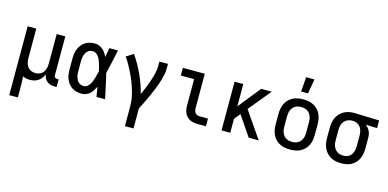

<svg xmlns="http://www.w3.org/2000/svg" viewBox="-85 -1260 4006 1980"><g transform="rotate(15 1918.0 -270.5)"><path d="M73 215V-520H165V-205Q165 -181 170.5 -157Q176 -133 190 -113.5Q204 -94 227 -84Q250 -74 274 -74Q298 -74 321 -84Q344 -94 358 -113.5Q372 -133 377.5 -157Q383 -181 383 -205V-520H475V-105Q475 -99 477 -92.5Q479 -86 483 -82Q487 -78 493.5 -76Q500 -74 506 -74H523V8H506Q484 8 462 3Q440 -2 422.5 -15.5Q405 -29 394.5 -49Q384 -69 383 -91Q374 -69 360 -50Q346 -31 326.5 -17.5Q307 -4 284 2Q261 8 237 8Q218 8 198 4Q178 0 161 -9Q163 20 164 49Q165 78 165 107V215Z M790 8Q763 8 736.5 2Q710 -4 687.5 -18.5Q665 -33 648.5 -54Q632 -75 622 -100Q612 -125 608.5 -151.5Q605 -178 605 -205V-315Q605 -342 608.5 -368.5Q612 -395 622 -420Q632 -445 648.5 -466Q665 -487 687.5 -501.5Q710 -516 736.5 -522Q763 -528 790 -528Q813 -528 835 -519.5Q857 -511 874.5 -496Q892 -481 905 -461.5Q918 -442 928 -421Q932 -445 936 -470Q940 -495 945 -520H1037Q1023 -456 1009.5 -391.5Q996 -327 980 -263Q997 -198 1010.5 -132Q1024 -66 1039 0H947Q942 -26 938 -52Q934 -78 930 -104Q919 -82 906.5 -62Q894 -42 876.5 -26Q859 -10 836.5 -1Q814 8 790 8ZM790 -74Q810 -74 826 -86Q842 -98 852.5 -114.5Q863 -131 870.5 -149.5Q878 -168 883.5 -187Q889 -206 893.5 -225Q898 -244 902 -263Q898 -282 893.5 -300.5Q889 -319 883 -337.5Q877 -356 870 -374Q863 -392 852 -407.5Q841 -423 825 -434.5Q809 -446 790 -446Q775 -446 760.5 -441.5Q746 -437 734.5 -426.5Q723 -416 716 -402.5Q709 -389 704.5 -374.5Q700 -360 698.5 -345Q697 -330 697 -315V-205Q697 -190 698.5 -175Q700 -160 704.5 -145.5Q709 -131 716 -117.5Q723 -104 734.5 -93.5Q746 -83 760.5 -78.5Q775 -74 790 -74Z M1308 215V0Q1308 -43 1300 -86Q1292 -129 1279.5 -170.5Q1267 -212 1251 -252Q1235 -292 1216 -331Q1197 -370 1176 -408Q1155 -446 1130 -481L1206 -528Q1236 -485 1262 -439Q1288 -393 1310 -345Q1332 -297 1350 -247.5Q1368 -198 1380 -147Q1392 -172 1403 -198Q1414 -224 1424 -250.5Q1434 -277 1443.5 -303.5Q1453 -330 1460.5 -357Q1468 -384 1473.5 -412Q1479 -440 1479 -468V-520H1571V-468Q1571 -437 1564.5 -406Q1558 -375 1549.5 -345Q1541 -315 1530 -285.5Q1519 -256 1507 -227Q1495 -198 1482.5 -169.5Q1470 -141 1456.5 -112.5Q1443 -84 1429 -56Q1415 -28 1400 0V215Z M2027 0Q2006 0 1985 -3.5Q1964 -7 1945.5 -16Q1927 -25 1912 -40Q1897 -55 1888 -74Q1879 -93 1875.5 -113.5Q1872 -134 1872 -155V-438H1730V-520H1964V-155Q1964 -141 1967 -127.5Q1970 -114 1978.5 -103Q1987 -92 2000 -87Q2013 -82 2027 -82H2115V0Z M2572 0 2427 -213 2375 -149V0H2282V-520H2375V-282L2566 -520H2679L2484 -283L2679 0Z M3014 8Q2986 8 2957.5 3Q2929 -2 2904 -15Q2879 -28 2859 -48.5Q2839 -69 2827 -94.5Q2815 -120 2810 -148Q2805 -176 2805 -205V-315Q2805 -344 2810 -372Q2815 -400 2827 -425.5Q2839 -451 2859 -471.5Q2879 -492 2904 -505Q2929 -518 2957.5 -523Q2986 -528 3014 -528Q3042 -528 3070.5 -523Q3099 -518 3124 -505Q3149 -492 3169 -471.5Q3189 -451 3201 -425.5Q3213 -400 3218 -372Q3223 -344 3223 -315V-205Q3223 -176 3218 -148Q3213 -120 3201 -94.5Q3189 -69 3169 -48.5Q3149 -28 3124 -15Q3099 -2 3070.5 3Q3042 8 3014 8ZM3014 -74Q3031 -74 3047.5 -77.5Q3064 -81 3078 -89.5Q3092 -98 3102.5 -111Q3113 -124 3119.5 -139.5Q3126 -155 3128.5 -171.5Q3131 -188 3131 -205V-315Q3131 -332 3128.5 -348.5Q3126 -365 3119.5 -380.5Q3113 -396 3102.5 -409Q3092 -422 3078 -430.5Q3064 -439 3047.5 -442.5Q3031 -446 3014 -446Q2997 -446 2980.5 -442.5Q2964 -439 2950 -430.5Q2936 -422 2925.5 -409Q2915 -396 2908.5 -380.5Q2902 -365 2899.5 -348.5Q2897 -332 2897 -315V-205Q2897 -188 2899.5 -171.5Q2902 -155 2908.5 -139.5Q2915 -124 2925.5 -111Q2936 -98 2950 -89.5Q2964 -81 2980.5 -77.5Q2997 -74 3014 -74ZM2971 -600 2983 -756H3072L3044 -600Z M3561 8Q3533 8 3505 3Q3477 -2 3452 -15Q3427 -28 3407 -49Q3387 -70 3375 -95.5Q3363 -121 3358 -148.5Q3353 -176 3353 -205V-315Q3353 -342 3357.5 -369Q3362 -396 3373 -420.5Q3384 -445 3402.5 -466Q3421 -487 3444 -500.5Q3467 -514 3493.5 -521Q3520 -528 3547 -528H3562L3825 -520V-438L3704 -442Q3718 -431 3730 -417Q3742 -403 3749.5 -386.5Q3757 -370 3760 -352Q3763 -334 3763 -315V-205Q3763 -177 3758.5 -149.5Q3754 -122 3742.5 -96.5Q3731 -71 3712 -50Q3693 -29 3668.5 -15.5Q3644 -2 3616.5 3Q3589 8 3561 8ZM3561 -74Q3577 -74 3593 -77.5Q3609 -81 3622.5 -90Q3636 -99 3645.5 -112.5Q3655 -126 3660.5 -141Q3666 -156 3668.5 -172.5Q3671 -189 3671 -205V-315Q3671 -338 3666 -361Q3661 -384 3648.5 -403Q3636 -422 3615 -433.5Q3594 -445 3571 -446H3554Q3530 -446 3508 -435.5Q3486 -425 3471 -406Q3456 -387 3450.5 -363Q3445 -339 3445 -315V-205Q3445 -188 3447.5 -171.5Q3450 -155 3456.5 -140Q3463 -125 3473.5 -112Q3484 -99 3498 -90Q3512 -81 3528 -77.5Q3544 -74 3561 -74Z"/></g></svg>

Font: Iosevka Semi-Condensed Medium
Style: Regular
Weight: 500
Monospace: yes
Designer: Belleve Invis
Foundry: Belleve Invis
Version: Version 27.3.5